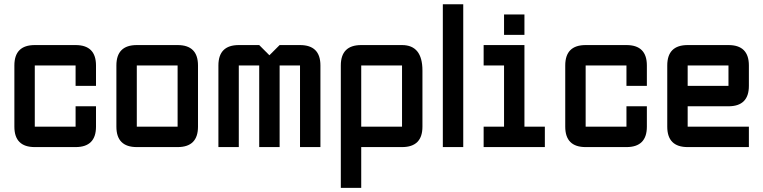

<svg xmlns="http://www.w3.org/2000/svg" viewBox="-20 -704 3653 919"><path d="M341.8 0H146.5Q48.8 0 48.8 -97.7V-390.6Q48.8 -488.3 146.5 -488.3H341.8Q439.5 -488.3 439.5 -390.6V-293H341.8V-390.6H146.5V-97.7H341.8V-195.3H439.5V-97.7Q439.5 0 341.8 0Z M830.1 0H634.8Q537.1 0 537.1 -97.7V-390.6Q537.1 -488.3 634.8 -488.3H830.1Q927.7 -488.3 927.7 -390.6V-97.7Q927.7 0 830.1 0ZM830.1 -97.7V-390.6H634.8V-97.7Z M1220.7 -390.6H1123V0H1025.4V-390.6Q1025.4 -488.3 1123 -488.3H1220.7L1269.5 -439.5L1318.4 -488.3H1416Q1513.7 -488.3 1513.7 -390.6V0H1416V-390.6H1318.4V0H1220.7Z M1611.3 -390.6Q1611.3 -488.3 1709 -488.3H1904.3Q2002 -488.3 2002 -366.2V-97.7Q2002 0 1904.3 0H1709V195.3H1611.3ZM1904.3 -390.6H1709V-97.7H1904.3Z M2099.6 -683.6H2197.3V0H2099.6Z M2392.6 -537.1V-634.8H2490.2V-537.1ZM2294.9 0V-97.7H2392.6V-390.6H2294.9V-488.3H2490.2V-97.7H2587.9V0Z M2978.5 0H2783.2Q2685.5 0 2685.5 -97.7V-390.6Q2685.5 -488.3 2783.2 -488.3H2978.5Q3076.2 -488.3 3076.2 -390.6V-293H2978.5V-390.6H2783.2V-97.7H2978.5V-195.3H3076.2V-97.7Q3076.2 0 2978.5 0Z M3271.5 -488.3H3466.8Q3564.5 -488.3 3564.5 -390.6V-293Q3564.5 -195.3 3466.8 -195.3H3271.5V-97.7H3564.5V0H3271.5Q3173.8 0 3173.8 -97.7V-390.6Q3173.8 -488.3 3271.5 -488.3ZM3466.8 -390.6H3271.5V-293H3466.8Z"/></svg>

Font: BabelStone Runic Beagnoth
Style: Regular
Weight: 400
Designer: Andrew West
Foundry: BabelStone
Version: Version 7.004;November 9, 2023